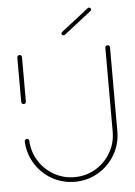

<svg xmlns="http://www.w3.org/2000/svg" viewBox="-51 -720 532 759"><g transform="rotate(-5 215.5 -340.5)"><path d="M40.7 -323.7Q37 -323.7 34.3 -326.5Q31.5 -329.3 31.5 -333V-509.3Q31.5 -513 34.3 -515.7Q37 -518.5 40.7 -518.5Q44.4 -518.5 47.2 -515.7Q50 -513 50 -509.3V-333Q50 -329.3 47.4 -326.5Q44.8 -323.7 40.7 -323.7ZM390.7 -526.7Q394.8 -526.7 397.4 -524.1Q400 -521.5 400 -517.4V-184.4Q400 -134.1 375.4 -91.9Q350.7 -49.6 308.3 -24.8Q265.9 0 215.9 0Q167 0 125.7 -23.3Q84.4 -46.7 59.3 -87Q34.1 -127.4 31.9 -175.6Q31.5 -179.3 34.3 -182.4Q37 -185.6 41.1 -185.6Q44.8 -185.6 47.4 -183Q50 -180.4 50 -176.7Q52.2 -133.3 74.8 -97Q97.4 -60.7 134.8 -39.6Q172.2 -18.5 215.9 -18.5Q261.1 -18.5 299.1 -40.7Q337 -63 359.3 -101.1Q381.5 -139.3 381.5 -184.4V-517.4Q381.5 -521.5 384.3 -524.1Q387 -526.7 390.7 -526.7ZM221.5 -580.7Q218.1 -580.7 215.9 -583Q213.7 -585.2 213.7 -588.5Q213.7 -592.2 216.7 -594.4L325.9 -679.6Q327.8 -681.1 330.7 -681.1Q334.1 -681.1 336.3 -678.9Q338.5 -676.7 338.5 -673.3Q338.5 -669.6 335.6 -667.4L226.3 -582.2Q224.4 -580.7 221.5 -580.7Z"/></g></svg>

Font: 26F Galaxy Hebrew Hairline
Style: Regular
Weight: 50
Designer: C₂₉H₂₅N₃O₅
Version: Version 1.000